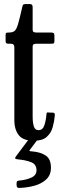

<svg xmlns="http://www.w3.org/2000/svg" viewBox="-20 -680 298 944"><path d="M249.5 -112.5Q247 -82.5 238.8 -53.8Q230.5 -25 209.2 -6.5Q188 12 146.5 12Q92.5 12 71.5 -16.5Q50.5 -45 50.5 -86V-448Q50.5 -465 34.5 -465H25Q14.5 -465 11 -467.5Q7.5 -470 7.5 -480V-507Q7.5 -516.5 10.2 -518.2Q13 -520 22.5 -520Q41 -520 50.8 -527Q60.5 -534 68.5 -560.8Q76.5 -587.5 89.5 -645.5Q91.5 -654 94 -657Q96.5 -660 107.5 -660H127.5Q140.5 -660 140.5 -645.5V-535.5Q140.5 -525 145.5 -522.5Q150.5 -520 160 -520H231Q241 -520 244.2 -517Q247.5 -514 247.5 -503.5V-477.5Q247.5 -468.5 243.8 -466.8Q240 -465 231 -465H161Q150.5 -465 145.5 -462.5Q140.5 -460 140.5 -448.5V-107Q140.5 -77 146.5 -58.5Q152.5 -40 169 -40Q190.5 -40 198.5 -65.2Q206.5 -90.5 208.5 -119Q209 -127.5 213.2 -127.2Q217.5 -127 225.5 -126.5L241.5 -126Q251 -125.5 249.5 -112.5ZM61.5 229.5V221Q61.5 212.5 65.5 210.2Q69.5 208 77 207.5Q107.5 205 133.5 193.5Q159.5 182 159.5 157.5Q159.5 127.5 132.5 117.2Q105.5 107 71.5 104Q57 102.5 55 99.2Q53 96 58 89.5L133.5 -11.5Q136 -15 137.5 -15.8Q139 -16.5 145 -16.5H170.5Q182 -16.5 180.2 -14.2Q178.5 -12 174.5 -6.5L130 52.5Q123.5 61 124.8 62.2Q126 63.5 139.5 64.5Q180.5 68 205.5 85.2Q230.5 102.5 230.5 144.5Q230.5 180.5 207.5 202Q184.5 223.5 148.8 233.2Q113 243 74 244Q61.5 244.5 61.5 229.5Z"/></svg>

Font: Besley* Condensed
Style: Regular
Weight: 400
Width: 3
Designer: Owen Earl
Foundry: indestructible type*
Version: Version 3.000; ttfautohint (v1.8.3)